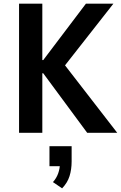

<svg xmlns="http://www.w3.org/2000/svg" viewBox="-20 -725 660 1048"><path d="M84 0V-705H211V-397H216L449 -705H599L304 -329L315 -394L620 0H456L216 -325H211V0ZM319 303 269 269Q288 248 297.5 221.5Q307 195 307 168L329 182H250V73H371V156Q371 200 359.5 236.5Q348 273 319 303Z"/></svg>

Font: Nunito Sans 7pt Condensed
Style: Bold
Weight: 700
Width: 3
Designer: Vernon Adams
Foundry: Vernon Adams
Version: Version 3.101;gftools[0.9.27]